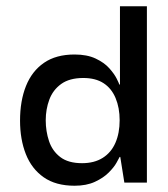

<svg xmlns="http://www.w3.org/2000/svg" viewBox="-20 -583 536 613"><path d="M218 10Q158 10 119.5 -17Q81 -44 62.5 -91Q44 -138 44 -198Q44 -261 63 -308.5Q82 -356 120.5 -382.5Q159 -409 218 -409Q258 -409 285.5 -396Q313 -383 329 -365Q345 -347 352.5 -332Q360 -317 361 -313H363V-563H449V0H377L364 -82H362Q360 -78 352 -63.5Q344 -49 327 -32Q310 -15 283 -2.5Q256 10 218 10ZM242 -62Q281 -62 308 -79Q335 -96 348.5 -127Q362 -158 362 -199Q362 -239 349 -270Q336 -301 310.5 -317.5Q285 -334 246 -334Q202 -334 175.5 -315Q149 -296 137.5 -265Q126 -234 126 -199Q126 -164 136.5 -132.5Q147 -101 172.5 -81.5Q198 -62 242 -62Z"/></svg>

Font: Darker Grotesque Light SemiBold
Style: Regular
Weight: 600
Version: Version 1.000;gftools[0.9.28]